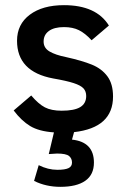

<svg xmlns="http://www.w3.org/2000/svg" viewBox="-20 -502 495 744"><path d="M267 10 259 39Q344 48 344 128Q344 175 310.5 198.5Q277 222 214 222Q158 222 112 199L130 138Q166 156 202 156Q232 156 245.5 149.5Q259 143 259 128Q259 112 247.5 102.5Q236 93 201 93Q193 93 169 95L189 11Q131 7 97 -13.5Q63 -34 33 -74L101 -132Q129 -99 154 -86Q179 -73 219 -73Q268 -73 291 -87Q314 -101 314 -130Q314 -148 303.5 -159.5Q293 -171 265.5 -180Q238 -189 186 -198Q46 -224 46 -344Q46 -408 95.5 -445Q145 -482 228 -482Q353 -482 402 -403L335 -346Q310 -373 286 -385Q262 -397 228 -397Q190 -397 169.5 -382Q149 -367 149 -341Q149 -316 172 -302.5Q195 -289 235 -281Q298 -267 336 -251.5Q374 -236 396 -206.5Q418 -177 418 -128Q418 -7 267 10Z"/></svg>

Font: KoHo SemiBold
Style: Regular
Weight: 600
Designer: Cadson Demak & Katatrad Team
Foundry: Cadson Demak Co.,Ltd.
Version: Version 1.000; ttfautohint (v1.6)